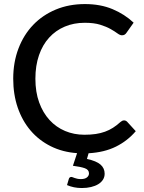

<svg xmlns="http://www.w3.org/2000/svg" viewBox="-20 -746 706 944"><path d="M647.5 -101Q607 -53.5 550.2 -25.2Q493.5 3 415.5 7.5L407.5 35.5Q454 45.5 474.2 63.2Q494.5 81 494.5 108Q494.5 124.5 486.2 137.5Q478 150.5 463.2 159.5Q448.5 168.5 427.8 173.5Q407 178.5 382.5 178.5Q362 178.5 343.8 174.8Q325.5 171 309.5 164L318.5 133.5Q321.5 124 331 124Q334 124 338 125.8Q342 127.5 347.2 129.2Q352.5 131 360 132.8Q367.5 134.5 377.5 134.5Q397 134.5 407.2 126.5Q417.5 118.5 417.5 106.5Q417.5 88.5 397.2 81.2Q377 74 338.5 69L359 7Q287.5 2 229.5 -27Q171.5 -56 130.5 -104Q89.5 -152 67.2 -216.8Q45 -281.5 45 -359Q45 -440 70.8 -507.5Q96.5 -575 143 -623.5Q189.5 -672 254.2 -699Q319 -726 397.5 -726Q474 -726 533.5 -701Q593 -676 637 -634.5L602 -585Q598.5 -579.5 593.2 -576Q588 -572.5 579.5 -572.5Q570 -572.5 557.2 -582Q544.5 -591.5 523.8 -603.2Q503 -615 472.5 -624.5Q442 -634 396.5 -634Q343 -634 298.5 -615.2Q254 -596.5 221.8 -561.2Q189.5 -526 171.8 -474.8Q154 -423.5 154 -359Q154 -293.5 172.5 -242.5Q191 -191.5 223.5 -156Q256 -120.5 300 -102Q344 -83.5 395 -83.5Q426 -83.5 450.8 -87.2Q475.5 -91 496.2 -98.5Q517 -106 535.5 -117.8Q554 -129.5 572 -146Q576 -149.5 580.5 -151.8Q585 -154 590 -154Q599 -154 605.5 -147Z"/></svg>

Font: LatoLatin Medium
Style: Regular
Weight: 500
Designer: Lukasz Dziedzic with Adam Twardoch and Botio Nikoltchev
Foundry: tyPoland Lukasz Dziedzic
Version: Version 2.015; 2015-08-06; http://www.latofonts.com/